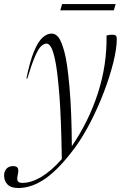

<svg xmlns="http://www.w3.org/2000/svg" viewBox="-97 -686 598 938"><path d="M36.5 -302.5H32Q49.5 -388 69.5 -435.8Q89.5 -483.5 111.2 -502.8Q133 -522 155.5 -522Q174.5 -522 189 -503.2Q203.5 -484.5 217.5 -433Q231.5 -383 242.2 -263.2Q253 -143.5 254 28Q337.5 -94.5 381.8 -232.5Q426 -370.5 423.5 -512.5Q437 -516.5 450.5 -516.5Q464 -516.5 468.8 -512.2Q473.5 -508 473.5 -495.5Q473.5 -449 456.8 -381.5Q440 -314 411.5 -238.8Q383 -163.5 346.8 -92.8Q310.5 -22 272 31.5Q194.5 137 127 184.8Q59.5 232.5 -7 232.5Q-43.5 232.5 -60.2 215.2Q-77 198 -77 171.5Q-77 151.5 -65.5 138.5Q-54 125.5 -33.5 125.5Q-16 125.5 -10.5 134.5Q-5 143.5 -10 167Q-15.5 191 -9.8 199.2Q-4 207.5 12 207.5Q55.5 207.5 104.5 178.5Q153.5 149.5 205 91Q202 -110.5 192.8 -225Q183.5 -339.5 173 -389Q162.5 -439 152.2 -456Q142 -473 130.5 -473Q117 -473 103.5 -460Q90 -447 74 -410.2Q58 -373.5 36.5 -302.5ZM197.5 -635.5 206.5 -666H468L459 -635.5Z"/></svg>

Font: Newsreader Display Light
Style: Italic
Weight: 300
Italic angle: -17°
Designer: Hugues Gentile
Foundry: Production Type
Version: Version 1.001